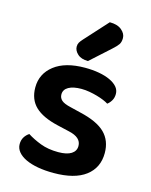

<svg xmlns="http://www.w3.org/2000/svg" viewBox="-112 -793 693 881"><g transform="rotate(15 235.0 -352.5)"><path d="M228 15Q187 15 153.5 9Q120 3 95.5 -8.5Q71 -20 57.5 -36.5Q44 -53 44 -73Q44 -92 52.5 -106Q61 -120 75 -129Q103 -111 139.5 -97Q176 -83 224 -83Q265 -83 286 -96.5Q307 -110 307 -134Q307 -175 247 -188L191 -201Q117 -218 81.5 -252Q46 -286 46 -343Q46 -408 98 -448.5Q150 -489 244 -489Q280 -489 310.5 -483.5Q341 -478 363.5 -467.5Q386 -457 398.5 -442.5Q411 -428 411 -409Q411 -391 403 -377.5Q395 -364 384 -356Q375 -362 360.5 -368Q346 -374 328.5 -379Q311 -384 291.5 -387.5Q272 -391 253 -391Q214 -391 192 -378.5Q170 -366 170 -343Q170 -326 182.5 -315Q195 -304 226 -297L275 -285Q358 -266 395 -229.5Q432 -193 432 -134Q432 -64 380 -24.5Q328 15 228 15ZM299 -720Q336 -720 356 -703Q376 -686 376 -665Q376 -646 368 -634.5Q360 -623 341 -606L248 -522Q216 -522 198.5 -538Q181 -554 181 -573Q181 -584 185.5 -592Q190 -600 200 -611Z"/></g></svg>

Font: Baloo 2 Latin SemiBold
Style: Regular
Weight: 400
Designer: Sarang Kulkarni and Ek Type
Foundry: Ek Type
Version: Version 1.001